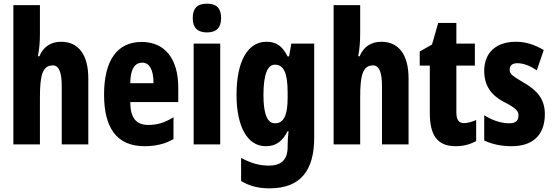

<svg xmlns="http://www.w3.org/2000/svg" viewBox="-20 -788 3020 1048"><path d="M198 -605V-760H53V0H198V-258C198 -377 212 -431 268 -431C302 -431 317 -394 317 -316V0H462V-361C462 -488 409 -560 314 -560C257 -560 217 -533 195 -481H187C195 -521 198 -563 198 -605Z M753 -559C618 -559 548 -456 548 -272C548 -94 614 10 769 10C829 10 881 -2 927 -29V-148C878 -118 838 -106 790 -106C723 -106 691 -145 691 -231H953V-310C953 -466 881 -559 753 -559ZM757 -446C795 -446 818 -408 818 -334H691C692 -415 718 -446 757 -446Z M1110 -768C1056 -768 1032 -742 1032 -689C1032 -637 1058 -611 1110 -611C1161 -611 1187 -637 1187 -689C1187 -741 1164 -768 1110 -768ZM1182 -550H1037V0H1182Z M1434 -560C1332 -560 1271 -453 1271 -271C1271 -96 1331 10 1430 10C1486 10 1520 -15 1550 -72H1555C1552 -49 1550 -16 1550 6V14C1550 89 1510 116 1447 116C1399 116 1352 104 1296 74V200C1341 227 1389 240 1451 240C1622 240 1695 141 1695 -37V-550H1570L1558 -480H1550C1519 -540 1486 -560 1434 -560ZM1480 -435C1529 -435 1550 -390 1550 -282V-254C1550 -159 1529 -115 1481 -115C1439 -115 1418 -165 1418 -269C1418 -381 1440 -435 1480 -435Z M1946 -605V-760H1801V0H1946V-258C1946 -377 1960 -431 2016 -431C2050 -431 2065 -394 2065 -316V0H2210V-361C2210 -488 2157 -560 2062 -560C2005 -560 1965 -533 1943 -481H1935C1943 -521 1946 -563 1946 -605Z M2513 -116C2483 -116 2471 -136 2471 -175V-430H2572V-550H2471V-663H2372L2338 -545L2271 -507V-430H2326V-172C2326 -49 2367 10 2468 10C2510 10 2546 0 2579 -18V-133C2554 -122 2532 -116 2513 -116Z M2954 -165C2954 -249 2909 -296 2842 -335C2772 -376 2762 -385 2762 -408C2762 -431 2777 -443 2804 -443C2841 -443 2878 -426 2910 -404L2948 -515C2898 -544 2851 -560 2796 -560C2687 -560 2623 -500 2623 -401C2623 -322 2660 -269 2728 -233C2801 -196 2810 -180 2810 -157C2810 -128 2793 -115 2759 -115C2710 -115 2661 -135 2623 -159V-21C2670 1 2720 10 2773 10C2887 10 2954 -50 2954 -165Z"/></svg>

Font: Noto Sans Khmer UI ExtraCondensed ExtraBold
Style: Regular
Weight: 800
Width: 2
Designer: Danh Hong and the Monotype Design Team
Foundry: Monotype Imaging Inc.
Version: Version 2.002